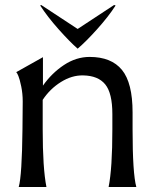

<svg xmlns="http://www.w3.org/2000/svg" viewBox="-20 -749 616 769"><path d="M55 0Q68 -46 70 -231L71 -342Q71 -374 65 -403Q59 -432 53.5 -445Q48 -458 45 -460L152 -520V-406Q187 -456 236 -488.5Q285 -521 339 -521Q426 -521 468.5 -469Q511 -417 511 -299V-231Q511 -54 526 0H415Q430 -75 430 -231V-292Q430 -376 401.5 -411Q373 -446 313 -447Q268 -448 224 -420.5Q180 -393 151 -349V-231Q151 -75 166 0ZM145 -729 291 -633 437 -729 443 -727Q414 -682 368.5 -631.5Q323 -581 291 -554Q259 -582 214.5 -632Q170 -682 141 -727Z"/></svg>

Font: Coconat
Style: Regular
Weight: 400
Designer: Sara Lavazza
Foundry: Collletttivo
Version: Version 1.000;Glyphs 3.2 (3217)